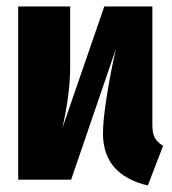

<svg xmlns="http://www.w3.org/2000/svg" viewBox="-20 -553 530 591"><path d="M482 -104 435 18Q297 -15 297 -142Q297 -185 309.5 -262Q322 -339 337 -403L199 0H36V-533H196V-348Q196 -264 172 -159L301 -533H449V-168Q449 -143 456.5 -129Q464 -115 482 -104Z"/></svg>

Font: Fira Sans Compressed ExtraBold
Style: Regular
Weight: 800
Width: 1
Designer: bBox Type GmbH & Carrois Corporate GbR & Edenspiekermann AG
Foundry: bBox Type GmbH & Carrois Corporate GbR & Edenspiekermann AG
Version: Version 4.301